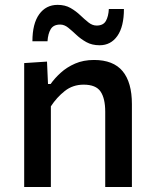

<svg xmlns="http://www.w3.org/2000/svg" viewBox="-20 -750 615 770"><path d="M77 0V-497L168.5 -503L172.5 -413H183Q199 -436 223.5 -458.2Q248 -480.5 281.2 -495Q314.5 -509.5 357 -509.5Q434.5 -509.5 471.8 -464.5Q509 -419.5 509 -332.5V0H402V-301.5Q402 -355.5 383.2 -383Q364.5 -410.5 315.5 -410.5Q272 -410.5 239.8 -385Q207.5 -359.5 184 -323.5V0ZM379.5 -568.5Q349 -568.5 326.5 -581Q304 -593.5 286.5 -610Q269 -626.5 253.5 -639Q238 -651.5 221.5 -651.5Q194.5 -651.5 183.5 -633.2Q172.5 -615 170.5 -584.5H110Q110 -655 137.2 -692.8Q164.5 -730.5 211 -730.5Q241 -730.5 262.8 -718Q284.5 -705.5 301.8 -689Q319 -672.5 334.8 -660Q350.5 -647.5 367.5 -647.5Q394 -647.5 404.5 -665.8Q415 -684 416.5 -714H477Q477 -643.5 450.8 -606Q424.5 -568.5 379.5 -568.5Z"/></svg>

Font: Commissioner Medium
Style: Regular
Weight: 500
Designer: Kostas Bartsokas
Foundry: Kostas Bartsokas
Version: Version 1.000; ttfautohint (v1.8.3)